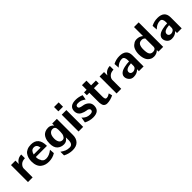

<svg xmlns="http://www.w3.org/2000/svg" viewBox="315 -2160 3813 3813"><g transform="rotate(-45 2221.5 -253.0)"><path d="M58 0V-477H183V-426V-382Q240 -480 350 -482V-378Q273 -376 232.5 -337Q192 -298 189 -254V0Z M395 -240Q395 -290 407 -332.5Q419 -375 444.5 -410.5Q470 -446 516.5 -466.5Q563 -487 627 -487Q833 -487 833 -242H520Q520 -175 543 -144Q550 -114 576.5 -93Q603 -72 645 -72Q731 -72 821 -145L828 -43Q745 10 641 10Q590 10 548 -3Q506 -16 470.5 -44Q435 -72 415 -122Q395 -172 395 -240ZM526 -307H719Q706 -406 628 -406Q582 -406 558 -376Q534 -346 526 -307Z M902 -236Q902 -270 906.5 -301.5Q911 -333 925 -367Q939 -401 960.5 -425.5Q982 -450 1019 -466Q1056 -482 1105 -482Q1171 -482 1220 -426V-482H1351V-28Q1351 68 1296.5 125Q1242 182 1136 182Q1033 182 939 132V30Q989 66 1031 83.5Q1073 101 1131 101Q1218 101 1218 -23Q1218 -36 1217.5 -59.5Q1217 -83 1217 -95Q1172 -22 1095 -22Q1013 -22 957.5 -72.5Q902 -123 902 -236ZM1036 -238Q1036 -183 1059 -143Q1082 -103 1134 -103Q1167 -103 1188 -131.5Q1209 -160 1214.5 -189.5Q1220 -219 1220 -249V-311Q1220 -401 1147 -401Q1097 -401 1066.5 -360Q1036 -319 1036 -238Z M1478 0V-472H1608V0ZM1478 -566V-688H1608V-566Z M1695 -38 1715 -155Q1715 -156 1718 -152.5Q1721 -149 1727.5 -141.5Q1734 -134 1743.5 -126Q1753 -118 1767 -109Q1781 -100 1797 -92.5Q1813 -85 1835.5 -80.5Q1858 -76 1882 -76Q1958 -76 1958 -128Q1958 -161 1913 -177L1887 -181Q1860 -185 1832 -193.5Q1804 -202 1772.5 -218Q1741 -234 1721 -266Q1701 -298 1701 -341Q1701 -487 1880 -487Q1963 -487 2046 -453L2028 -350Q1983 -381 1949 -394Q1915 -407 1869 -407Q1805 -407 1805 -362Q1805 -347 1812 -337Q1819 -327 1834.5 -320.5Q1850 -314 1862.5 -311Q1875 -308 1897 -304Q1919 -300 1929 -298Q1984 -284 2023 -245Q2062 -206 2062 -144Q2062 10 1883 10Q1786 10 1695 -38Z M2104 -392V-472H2177V-603H2303V-472H2438V-392H2303V-156Q2303 -117 2312 -96Q2321 -75 2346 -75Q2380 -75 2406.5 -93Q2433 -111 2438 -111L2457 -36Q2363 10 2275 10Q2247 10 2226.5 -1.5Q2206 -13 2196.5 -28Q2187 -43 2181.5 -67.5Q2176 -92 2175 -106.5Q2174 -121 2174 -143V-392Z M2546 0V-477H2671V-426V-382Q2728 -480 2838 -482V-378Q2761 -376 2720.5 -337Q2680 -298 2677 -254V0Z M2885 -129Q2885 -164 2907 -191Q2929 -218 2960 -233Q2991 -248 3033.5 -258Q3076 -268 3108 -271Q3140 -274 3172 -275V-315Q3172 -356 3156 -384Q3140 -412 3105 -412Q3027 -412 2960 -353L2939 -332L2931 -443Q3016 -487 3108 -487Q3305 -487 3305 -310V0H3174V-53Q3117 10 3022 10Q2960 10 2922.5 -33Q2885 -76 2885 -129ZM3014 -131Q3014 -107 3030.5 -90.5Q3047 -74 3073 -73Q3084 -71 3096 -73Q3126 -78 3149 -97.5Q3172 -117 3172 -155V-222Q3014 -211 3014 -131Z M3406 -238Q3406 -310 3429 -367Q3452 -424 3500 -451H3499Q3536 -482 3593 -482Q3667 -482 3724 -435V-688H3855V0H3722V-23Q3722 -26 3721.5 -33Q3721 -40 3721 -44Q3667 10 3591 10Q3569 10 3547.5 5Q3526 0 3499.5 -16.5Q3473 -33 3453 -59Q3433 -85 3419.5 -131.5Q3406 -178 3406 -238ZM3540 -246Q3540 -148 3563.5 -109.5Q3587 -71 3639 -71Q3663 -71 3680.5 -77.5Q3698 -84 3705.5 -91.5Q3713 -99 3717.5 -113Q3722 -127 3722 -133Q3722 -139 3722 -151V-367Q3693 -401 3651 -401Q3589 -401 3564.5 -360Q3540 -319 3540 -246Z M3955 -129Q3955 -164 3977 -191Q3999 -218 4030 -233Q4061 -248 4103.5 -258Q4146 -268 4178 -271Q4210 -274 4242 -275V-315Q4242 -356 4226 -384Q4210 -412 4175 -412Q4097 -412 4030 -353L4009 -332L4001 -443Q4086 -487 4178 -487Q4375 -487 4375 -310V0H4244V-53Q4187 10 4092 10Q4030 10 3992.5 -33Q3955 -76 3955 -129ZM4084 -131Q4084 -107 4100.5 -90.5Q4117 -74 4143 -73Q4154 -71 4166 -73Q4196 -78 4219 -97.5Q4242 -117 4242 -155V-222Q4084 -211 4084 -131Z"/></g></svg>

Font: Coval
Style: ExtraBold
Weight: 800
Foundry: Context Ltd
Version: Version 001.000